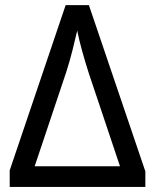

<svg xmlns="http://www.w3.org/2000/svg" viewBox="-20 -734 608 754"><path d="M550.8 -61V0H18.1V-64.9L237.8 -713.9H329.1ZM283.2 -613.8Q274.9 -577.6 264.6 -536.6Q254.4 -495.6 240.2 -451.2L116.2 -81.1H451.2L328.1 -448.2Q313 -495.6 301.8 -536.6Q290.5 -577.6 283.2 -613.8Z"/></svg>

Font: WenQuanYi Micro Hei
Style: Regular
Weight: 400
Foundry: Ascender Corporation
Version: Version 0.2.0-beta